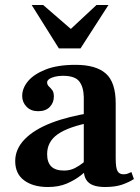

<svg xmlns="http://www.w3.org/2000/svg" viewBox="-20 -739 560 770"><path d="M401 11Q373 11 354 4Q335 -3 325.5 -18.5Q316 -34 316 -58V-350Q315 -391 297.5 -413Q280 -435 232 -435Q215 -435 200.5 -431.5Q186 -428 177.5 -422Q169 -416 169 -409Q169 -399 176 -392.5Q183 -386 189.5 -377.5Q196 -369 196 -352Q196 -327 179.5 -310Q163 -293 133 -293Q104 -293 86.5 -311Q69 -329 69 -354Q69 -385 92 -413Q115 -441 162.5 -460Q210 -479 283 -479Q365 -479 404.5 -444Q444 -409 444 -325V-104Q444 -65 451.5 -52.5Q459 -40 475 -40Q486 -40 493 -43Q500 -46 507 -49L517 -21Q497 -8 469.5 1.5Q442 11 401 11ZM172 11Q113 11 77 -15.5Q41 -42 41 -93Q41 -141 78.5 -180Q116 -219 185.5 -246Q255 -273 349 -287V-249Q255 -231 212 -201Q169 -171 169 -121Q169 -88 185.5 -71.5Q202 -55 237 -55Q261 -55 280.5 -65Q300 -75 315.5 -88Q331 -101 342 -111L348 -74Q329 -55 304 -35.5Q279 -16 247 -2.5Q215 11 172 11ZM216 -545 107 -719H153L264 -623L367 -719H415L303 -545Z"/></svg>

Font: Frank Ruhl Libre SemiBold
Style: Regular
Weight: 600
Designer: Yanek Iontef
Foundry: Fontef
Version: Version 6.003;gftools[0.9.30]